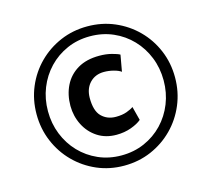

<svg xmlns="http://www.w3.org/2000/svg" viewBox="-118 -1039 1257 1140"><g transform="rotate(-15 510.5 -469.0)"><path d="M85 -470Q85 -559.5 117.8 -637Q150.5 -714.5 208.8 -772.8Q267 -831 344 -864Q421 -897 510 -897Q599.5 -897 676.8 -864Q754 -831 812.2 -772.8Q870.5 -714.5 903.2 -637Q936 -559.5 936 -470Q936 -381 903.2 -303Q870.5 -225 812.2 -166.2Q754 -107.5 676.8 -74.2Q599.5 -41 510 -41Q421 -41 344 -74.2Q267 -107.5 208.8 -166.2Q150.5 -225 117.8 -303Q85 -381 85 -470ZM155 -470Q155 -394.5 181.5 -328Q208 -261.5 256 -211.2Q304 -161 368.8 -132.5Q433.5 -104 510 -104Q587 -104 652 -132.5Q717 -161 765 -211.2Q813 -261.5 839.5 -328Q866 -394.5 866 -470Q866 -546 839.5 -612.2Q813 -678.5 765 -728.8Q717 -779 652 -807.5Q587 -836 510 -836Q433.5 -836 368.8 -807.5Q304 -779 256 -728.8Q208 -678.5 181.5 -612.2Q155 -546 155 -470ZM292 -466Q292 -535 319.2 -590.2Q346.5 -645.5 400.5 -677.8Q454.5 -710 534 -710Q575.5 -710 609.2 -701.2Q643 -692.5 658 -684L640 -583Q625 -594.5 595.5 -602.2Q566 -610 536 -610Q483 -610 449.5 -575.5Q416 -541 415 -484Q414.5 -403 449.2 -368.5Q484 -334 537 -334Q576 -334 604 -344.2Q632 -354.5 646 -365L668 -280Q645.5 -260.5 603.8 -245.2Q562 -230 513 -230Q446 -230 396.5 -262.5Q347 -295 319.8 -348.8Q292.5 -402.5 292 -466Z"/></g></svg>

Font: Merriweather Sans ExtraBold
Style: Regular
Weight: 800
Designer: Eben Sorkin
Foundry: Eben Sorkin
Version: Version 2.001; ttfautohint (v1.8.3)